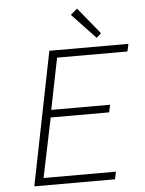

<svg xmlns="http://www.w3.org/2000/svg" viewBox="-58 -900 715 946"><g transform="rotate(-5 300.0 -427.0)"><path d="M73 0 205 -659H596L588 -622H240L189 -368H480L472 -331H183L122 -37H480L472 0ZM443 -702 326 -826 359 -854 466 -723Z"/></g></svg>

Font: TypoPRO Source Code Pro
Style: Italic
Weight: 300
Italic angle: -11°
Monospace: yes
Designer: Paul D. Hunt, Teo Tuominen
Foundry: Adobe Systems Incorporated
Version: Version 1.030;PS 1.0;hotconv 1.0.84;makeotf.lib2.5.63406